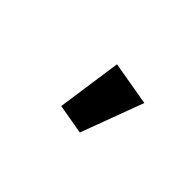

<svg xmlns="http://www.w3.org/2000/svg" viewBox="-32 -986 621 621"><g transform="rotate(45 278.5 -675.5)"><path d="M325 -555 405 -770 254 -796 222 -573Z"/></g></svg>

Font: DAIFUKU Sans
Style: Bold
Weight: 700
Designer: Original font ‘Source Han Sans JP’ : Paul D. Hunt
Foundry: Daifuku
Version: Version 1.000